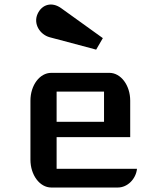

<svg xmlns="http://www.w3.org/2000/svg" viewBox="-20 -836 707 856"><path d="M115.7 -124C115.7 -55.7 157.2 0 208.5 0H505.4C548.3 0 585.9 -37.6 590.8 -83.5H232.4V-224.6H560.5V-387.2C560.5 -456.1 518.6 -511.2 467.8 -511.2H208.5C157.2 -511.2 115.7 -456.1 115.7 -387.2ZM232.4 -293V-427.7H443.8V-293ZM201.7 -669.9 408.7 -614.7 438.5 -666 252.4 -799.8C211.4 -829.1 167 -816.9 147.5 -773.9C127.4 -729.5 158.2 -681.6 201.7 -669.9Z"/></svg>

Font: Atomic Age
Style: Regular
Weight: 400
Designer: James Grieshaber
Foundry: James Grieshaber
Version: Version 1.002